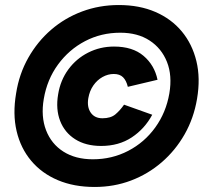

<svg xmlns="http://www.w3.org/2000/svg" viewBox="-20 -732 813 763"><path d="M382 -152Q321 -152 279 -178.5Q237 -205 219 -251.5Q201 -298 211 -357Q220 -413 251.5 -456Q283 -499 330.5 -523Q378 -547 433 -547Q507 -547 550.5 -510Q594 -473 606 -415L488 -387Q482 -412 469 -425Q456 -438 432 -438Q409 -438 387.5 -426Q366 -414 351 -392.5Q336 -371 331 -342Q325 -307 340.5 -284.5Q356 -262 387 -262Q420 -262 438.5 -277.5Q457 -293 473 -316L585 -276Q555 -220 503.5 -186Q452 -152 382 -152ZM356 11Q274 11 210 -16Q146 -43 104 -93Q62 -143 46 -211Q30 -279 44 -361Q56 -438 92.5 -502.5Q129 -567 183.5 -614Q238 -661 306.5 -686.5Q375 -712 452 -712Q534 -712 597.5 -684.5Q661 -657 702.5 -607Q744 -557 760.5 -489Q777 -421 763 -339Q750 -262 713.5 -198Q677 -134 622.5 -87Q568 -40 500.5 -14.5Q433 11 356 11ZM349 -99Q425 -99 489.5 -132.5Q554 -166 597 -225.5Q640 -285 653 -361Q665 -432 643.5 -486Q622 -540 574.5 -571Q527 -602 458 -602Q382 -602 318 -568.5Q254 -535 210.5 -475.5Q167 -416 154 -339Q142 -269 163 -214.5Q184 -160 232 -129.5Q280 -99 349 -99Z"/></svg>

Font: Figtree Black
Style: Italic
Weight: 900
Italic angle: -9.5°
Foundry: Erik Kennedy
Version: Version 2.001;gftools[0.9.30]